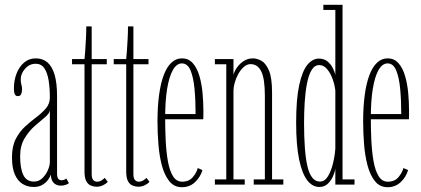

<svg xmlns="http://www.w3.org/2000/svg" viewBox="-20 -770 1756 801"><path d="M120 10Q94.5 10 74 -2.8Q53.5 -15.5 41.8 -42.5Q30 -69.5 30 -114Q30 -160 46 -190.8Q62 -221.5 85.5 -242.8Q109 -264 132.5 -281.8Q156 -299.5 172 -318.5Q188 -337.5 188 -363.5Q188 -403 182.8 -435Q177.5 -467 164.8 -485.5Q152 -504 129 -504Q103 -504 84.8 -483.5Q66.5 -463 66.5 -439Q66.5 -429 68 -422.5Q69.5 -416 70.8 -410.5Q72 -405 72 -397Q72 -385.5 68.2 -377.2Q64.5 -369 54.5 -369Q45 -369 41.5 -377.5Q38 -386 38 -401Q38 -434.5 49 -463Q60 -491.5 80.5 -509Q101 -526.5 129 -526.5Q158 -526.5 177.8 -509.8Q197.5 -493 207.8 -458.2Q218 -423.5 218 -369.5V-47.5Q218 -30 223.2 -24Q228.5 -18 237 -18Q243.5 -18 248.8 -20.5Q254 -23 256.5 -25.5L267.5 -6Q262.5 -1.5 253 1.5Q243.5 4.5 232.5 4.5Q223 4.5 213.8 0Q204.5 -4.5 198.5 -14.5Q192.5 -24.5 192.5 -42Q189 -31.5 180 -19.2Q171 -7 156.2 1.5Q141.5 10 120 10ZM121.5 -12.5Q142 -12.5 156.8 -26.8Q171.5 -41 179.8 -60.2Q188 -79.5 188 -94V-311Q187 -297 168 -281.2Q149 -265.5 125 -244.5Q101 -223.5 82.5 -192.8Q64 -162 64 -118Q64 -67.5 77.2 -40Q90.5 -12.5 121.5 -12.5Z M383 9Q371 9 359.2 4.2Q347.5 -0.5 340 -14Q332.5 -27.5 332.5 -55V-502H280.5V-523.5H332.5Q334 -535 335.5 -557.8Q337 -580.5 338.5 -607.8Q340 -635 340 -660H362.5V-523.5H425.5V-502H362.5V-44.5Q362.5 -25 369.5 -18.5Q376.5 -12 384.5 -12Q395.5 -12 404.2 -17.8Q413 -23.5 417 -28L429.5 -11.5Q423 -3.5 410 2.8Q397 9 383 9Z M557 9Q545 9 533.2 4.2Q521.5 -0.5 514 -14Q506.5 -27.5 506.5 -55V-502H454.5V-523.5H506.5Q508 -535 509.5 -557.8Q511 -580.5 512.5 -607.8Q514 -635 514 -660H536.5V-523.5H599.5V-502H536.5V-44.5Q536.5 -25 543.5 -18.5Q550.5 -12 558.5 -12Q569.5 -12 578.2 -17.8Q587 -23.5 591 -28L603.5 -11.5Q597 -3.5 584 2.8Q571 9 557 9Z M739 11Q706.5 11 686.2 -14.2Q666 -39.5 655.2 -80.2Q644.5 -121 640.8 -169Q637 -217 637 -262.5Q637 -325.5 643.8 -374.8Q650.5 -424 663.5 -457.8Q676.5 -491.5 695.5 -509Q714.5 -526.5 739 -526.5Q767 -526.5 784.8 -506Q802.5 -485.5 812 -452.8Q821.5 -420 825 -381.8Q828.5 -343.5 828.5 -308Q828.5 -299 828.5 -290Q828.5 -281 828 -272.5H662.5V-294H796Q796 -351 791.5 -399.2Q787 -447.5 774.8 -476.5Q762.5 -505.5 739 -505.5Q717 -505.5 701.2 -477.8Q685.5 -450 677.2 -399.2Q669 -348.5 669 -278Q669 -231.5 671.2 -184.5Q673.5 -137.5 680.2 -98.5Q687 -59.5 701.2 -35.8Q715.5 -12 740 -12Q768.5 -12 784.2 -30.8Q800 -49.5 805 -69L824.5 -60.5Q816 -31 793.5 -10Q771 11 739 11Z M876.5 0V-21.5H924V-502H876.5V-523.5H954V-458Q958.5 -474.5 970 -490.2Q981.5 -506 998.2 -516.2Q1015 -526.5 1035 -526.5Q1051.5 -526.5 1070 -516.8Q1088.5 -507 1101.8 -476.5Q1115 -446 1115 -383.5V-21.5H1162V0H1038.5V-21.5H1085V-370Q1085 -441.5 1070 -472Q1055 -502.5 1025 -502.5Q1010.5 -502.5 997.2 -490.8Q984 -479 974.2 -461.5Q964.5 -444 959.2 -425Q954 -406 954 -391.5V-21.5H1001V0Z M1312 10Q1283.5 10 1262 -17.5Q1240.5 -45 1228 -104.2Q1215.5 -163.5 1215.5 -259Q1215.5 -356.5 1228.2 -415Q1241 -473.5 1262.2 -499.5Q1283.5 -525.5 1310 -525.5Q1332 -525.5 1346 -514Q1360 -502.5 1368 -486.8Q1376 -471 1379 -458V-728.5H1329V-750H1409V-21.5H1459V0H1379V-67.5Q1377.5 -54 1369.8 -35.8Q1362 -17.5 1348 -3.8Q1334 10 1312 10ZM1315 -12.5Q1335 -12.5 1348.2 -34.5Q1361.5 -56.5 1369.2 -88.5Q1377 -120.5 1379 -150.5V-392Q1376.5 -415 1367.8 -439.8Q1359 -464.5 1344.8 -481.5Q1330.5 -498.5 1312 -498.5Q1292.5 -498.5 1280 -477.8Q1267.5 -457 1260.8 -422.2Q1254 -387.5 1251.2 -344.5Q1248.5 -301.5 1248.5 -256.5Q1248.5 -199.5 1251.8 -154.5Q1255 -109.5 1262.2 -77.8Q1269.5 -46 1282.5 -29.2Q1295.5 -12.5 1315 -12.5Z M1597 11Q1564.5 11 1544.2 -14.2Q1524 -39.5 1513.2 -80.2Q1502.5 -121 1498.8 -169Q1495 -217 1495 -262.5Q1495 -325.5 1501.8 -374.8Q1508.5 -424 1521.5 -457.8Q1534.5 -491.5 1553.5 -509Q1572.5 -526.5 1597 -526.5Q1625 -526.5 1642.8 -506Q1660.5 -485.5 1670 -452.8Q1679.5 -420 1683 -381.8Q1686.5 -343.5 1686.5 -308Q1686.5 -299 1686.5 -290Q1686.5 -281 1686 -272.5H1520.5V-294H1654Q1654 -351 1649.5 -399.2Q1645 -447.5 1632.8 -476.5Q1620.5 -505.5 1597 -505.5Q1575 -505.5 1559.2 -477.8Q1543.5 -450 1535.2 -399.2Q1527 -348.5 1527 -278Q1527 -231.5 1529.2 -184.5Q1531.5 -137.5 1538.2 -98.5Q1545 -59.5 1559.2 -35.8Q1573.5 -12 1598 -12Q1626.5 -12 1642.2 -30.8Q1658 -49.5 1663 -69L1682.5 -60.5Q1674 -31 1651.5 -10Q1629 11 1597 11Z"/></svg>

Font: Imbue 48pt Thin
Style: Regular
Weight: 250
Designer: Tyler Finck
Foundry: Etcetera Type Company
Version: Version 1.102